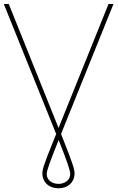

<svg xmlns="http://www.w3.org/2000/svg" viewBox="-41 -748 602 983"><path d="M-21.5 -727.5 246.6 -62 231.4 -24.4C184.6 91.8 175.8 119.1 175.8 140.6C175.8 182.6 207.5 215.8 258.8 215.8C309.1 215.8 340.8 182.6 340.8 140.6C340.8 119.1 329.6 84 282.2 -35.2L271.5 -62L540 -727.5H514.6L258.8 -92.8L3.9 -727.5ZM198.2 143.6C198.2 124.5 213.4 83.5 259.3 -31.2C305.7 86.4 318.4 124.5 318.4 143.6C318.4 171.4 293.5 193.4 258.8 193.4C222.2 193.4 198.2 171.4 198.2 143.6Z"/></svg>

Font: Raveo Thin
Style: Regular
Weight: 100
Designer: Jakub Foglar, Rasmus Andersson (Inter)
Foundry: Jakubfoglar.com
Version: Version 1.100;Glyphs 3.2.3 (3260)